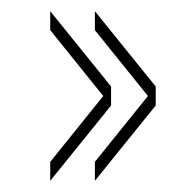

<svg xmlns="http://www.w3.org/2000/svg" viewBox="-20 -480 309 344"><path d="M150 -156V-190L245 -308L150 -426V-460L259 -325V-291ZM70 -156V-190L165 -308L70 -426V-460L179 -325V-291Z"/></svg>

Font: Big Shoulders Stencil Thin
Style: Regular
Weight: 100
Designer: Patric King
Foundry: XO Type Co
Version: Version 2.001